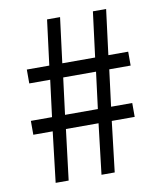

<svg xmlns="http://www.w3.org/2000/svg" viewBox="-82 -792 719 858"><g transform="rotate(-10 277.5 -363.0)"><path d="M101 0 128 -229H40V-292H136L157 -458H62V-521H164L190 -726H249L223 -521H372L398 -726H458L432 -521H522V-458H425L404 -292H500V-229H396L369 0H309L336 -229H188L160 0ZM195 -292H344L365 -458H216Z"/></g></svg>

Font: Source Han Sans
Style: Regular
Weight: 400
Designer: Ryoko NISHIZUKA Ë•øÂ°öÊ∂ºÂ≠ê (kana, bopomofo & ideographs); Paul D. Hunt (Latin, Greek & Cyrillic); Sandoll Communicatio
Foundry: Adobe
Version: Version 2.004;hotconv 1.0.118;makeotfexe 2.5.65603